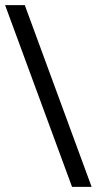

<svg xmlns="http://www.w3.org/2000/svg" viewBox="-20 -732 379 752"><path d="M338.9 0H262.2L0 -711.9H77.1Z"/></svg>

Font: Creato Display
Style: Regular
Weight: 400
Version: Version 1.000